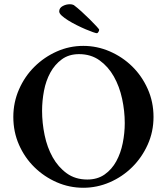

<svg xmlns="http://www.w3.org/2000/svg" viewBox="-20 -878 788 908"><path d="M354 -622Q306 -622 272.5 -597.5Q239 -573 218 -534.5Q197 -496 188 -448.5Q179 -401 179 -354Q179 -297 191 -239Q203 -181 229 -134.5Q255 -88 295.5 -58.5Q336 -29 393 -29Q441 -29 475 -53Q509 -77 530 -115.5Q551 -154 560.5 -201.5Q570 -249 570 -296Q570 -353 557.5 -411Q545 -469 518.5 -516Q492 -563 451 -592.5Q410 -622 354 -622ZM374 -661Q439 -661 499 -635Q559 -609 605 -564Q651 -519 678.5 -457.5Q706 -396 706 -325Q706 -255 678.5 -194Q651 -133 605 -87.5Q559 -42 499 -16Q439 10 374 10Q308 10 248.5 -16Q189 -42 143 -87Q97 -132 70 -193Q43 -254 43 -325Q43 -394 70 -455.5Q97 -517 143 -562.5Q189 -608 248.5 -634.5Q308 -661 374 -661ZM449 -737Q449 -733 445.5 -727Q442 -721 438 -721Q434 -721 419.5 -726Q405 -731 385 -739.5Q365 -748 343 -759Q321 -770 302.5 -781.5Q284 -793 272 -804Q260 -815 260 -824Q260 -840 276 -849Q292 -858 311 -858Q321 -858 329 -854Q345 -842 365.5 -823.5Q386 -805 404.5 -786.5Q423 -768 436 -754Q449 -740 449 -737Z"/></svg>

Font: Vermiglione SemiBold
Style: Regular
Weight: 600
Version: Version 1.000